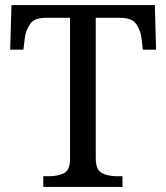

<svg xmlns="http://www.w3.org/2000/svg" viewBox="-20 -734 653 754"><path d="M150 0V-42H173Q206 -42 230.5 -53.5Q255 -65 255 -109V-664H159Q115 -664 98 -639.5Q81 -615 77 -582L72 -539H20L25 -714H588L593 -539H541L536 -582Q532 -615 515 -639.5Q498 -664 453 -664H356V-114Q356 -67 380 -54.5Q404 -42 438 -42H461V0Z"/></svg>

Font: Noto Serif Toto
Style: Regular
Weight: 400
Designer: Monotype Design Team
Foundry: Monotype Imaging Inc.
Version: Version 2.001